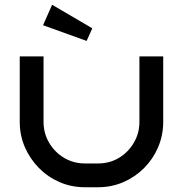

<svg xmlns="http://www.w3.org/2000/svg" viewBox="-20 -787 769 807"><path d="M666 -550V-275Q666 -218 644.5 -168Q623 -118 585.5 -80.5Q548 -43 498.5 -21.5Q449 0 392 0H337Q280 0 230.5 -21.5Q181 -43 143.5 -81Q106 -119 84.5 -168.5Q63 -218 63 -275V-550H163V-275Q163 -227 186.5 -187Q210 -147 249.5 -123.5Q289 -100 337 -100H392Q441 -100 480 -123.5Q519 -147 542.5 -187Q566 -227 566 -275V-550ZM199 -767 368 -668 344 -615 161 -681Z"/></svg>

Font: Bruno Ace SC
Style: Regular
Weight: 400
Version: Version 1.100; ttfautohint (v1.8.4.7-5d5b);gftools[0.9.27]